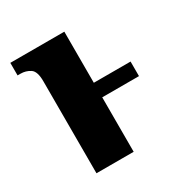

<svg xmlns="http://www.w3.org/2000/svg" viewBox="-131 -639 709 742"><g transform="rotate(-30 223.0 -268.0)"><path d="M90 -411Q90 -455 71 -467.5Q52 -480 28 -480H15V-536H256V-308H420V-243H256V0H90Z"/></g></svg>

Font: Noto Serif SemiCondensed ExtraBold
Style: Regular
Weight: 800
Width: 4
Designer: Monotype Design Team
Foundry: Monotype Imaging Inc.
Version: Version 2.015